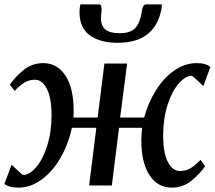

<svg xmlns="http://www.w3.org/2000/svg" viewBox="-33 -849 983 879"><path d="M867 -560Q911 -560 930 -542L898 -455Q893 -459 873 -478.5Q853 -498 845 -502Q816 -502 785 -466.5Q754 -431 734 -368Q714 -305 714 -228Q714 -149 735.5 -107.5Q757 -66 791 -66Q817 -66 838.5 -78.5Q860 -91 885 -117L906 -88Q881 -52 842.5 -21Q804 10 753 10Q689 10 651.5 -47Q614 -104 614 -206Q614 -239 618 -264H512L479 0H375L408 -264H296Q281 -192 245.5 -129Q210 -66 159 -28Q108 10 51 10Q9 10 -13 -7L20 -95Q25 -91 45 -71.5Q65 -52 73 -48Q102 -48 132.5 -83.5Q163 -119 183 -182Q203 -245 203 -322Q203 -401 181.5 -442.5Q160 -484 127 -484Q101 -484 80 -471.5Q59 -459 34 -433L12 -461Q36 -497 75 -528.5Q114 -560 165 -560Q229 -560 266.5 -503Q304 -446 304 -344Q304 -321 303 -311H414L445 -558H549L517 -311H627Q645 -378 680.5 -435Q716 -492 764.5 -526Q813 -560 867 -560ZM432 -808Q432 -798 430.5 -787Q429 -776 429 -767Q429 -732 449 -714.5Q469 -697 514 -697Q566 -697 587.5 -722Q609 -747 616 -795Q620 -829 636 -829H708Q708 -819 707 -813Q680 -653 505 -653Q425 -653 378 -687.5Q331 -722 331 -793Q331 -813 335 -829H420Q432 -829 432 -808Z"/></svg>

Font: Koeln Type Serif
Style: Italic
Weight: 400
Italic angle: -8°
Designer: Eben Sorkin
Foundry: Eben Sorkin
Version: Version 2.002